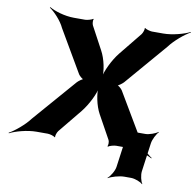

<svg xmlns="http://www.w3.org/2000/svg" viewBox="-171 -849 1167 1150"><g transform="rotate(10 412.5 -274.5)"><path d="M387 -547 313 -685C308 -694 306 -717 311 -723L308 -725C302 -719 273 -711 261 -711H193C135 -711 73 -731 43 -749L40 -746C69 -727 114 -680 133 -638L282 -383C287 -375 307 -356 317 -356V-360C307 -360 283 -341 276 -333L50 -73C19 -31 -39 17 -73 35L-71 38C-37 20 34 0 90 0H159C171 0 198 7 202 14L206 12C203 5 211 -17 218 -26L335 -169C373 -216 409 -289 414 -329H410C405 -289 419 -216 445 -169L524 -26C529 -17 529 5 524 12L528 14C534 7 563 0 575 0H644C700 0 765 20 795 38L797 35C767 17 723 -31 704 -73L550 -333C545 -341 525 -360 515 -360V-356C525 -356 549 -375 556 -383L775 -638C806 -680 863 -727 898 -746L897 -749C863 -731 792 -711 736 -711H667C655 -711 628 -719 624 -725L621 -723C624 -717 616 -694 609 -685L497 -547C459 -500 424 -426 418 -385H422C428 -426 413 -500 387 -547ZM753 124 777 -50C780 -74 799 -111 813 -124L811 -126C796 -114 758 -100 734 -100H693C663 -100 617 -114 603 -126L601 -124C614 -111 626 -74 623 -50L599 124C596 148 574 185 557 198L559 200C577 188 625 174 655 174H696C720 174 756 188 767 200L769 198C759 185 750 148 753 124Z"/></g></svg>

Font: Asimov
Style: EdgeWideIt
Weight: 500
Designer: Google
Version: Version 2.000980: 2014